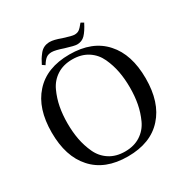

<svg xmlns="http://www.w3.org/2000/svg" viewBox="-191 -1002 1143 1178"><g transform="rotate(-30 381.0 -413.5)"><path d="M203 -736Q214 -758 221 -769.5Q228 -781 242 -799Q256 -817 274 -825.5Q292 -834 315 -834Q343 -834 394 -815Q453 -796 470 -796Q490 -796 503 -805Q516 -814 538 -842L558 -831Q533 -782 510.5 -759Q488 -736 454 -736Q435 -736 374 -755Q319 -774 294 -774Q270 -774 254.5 -762.5Q239 -751 222 -723ZM133 -610Q219 -707 381 -707Q543 -707 629 -610Q714 -516 714 -346Q714 -176 629 -82Q543 15 381 15Q219 15 133 -82Q48 -176 48 -346Q48 -516 133 -610ZM170 -460Q160 -407 160 -346Q160 -285 170 -232Q180 -179 203 -129Q226 -79 271.5 -49.5Q317 -20 381 -20Q445 -20 490.5 -49.5Q536 -79 559 -129Q582 -179 592 -232Q602 -285 602 -346Q602 -407 592 -460Q582 -513 559 -563Q536 -613 490.5 -642.5Q445 -672 381 -672Q317 -672 271.5 -642.5Q226 -613 203 -563Q180 -513 170 -460Z"/></g></svg>

Font: Linguistics Pro
Style: Regular
Weight: 400
Designer: Stefan Peev, Context Ltd
Foundry: Stefan Peev, Context Ltd
Version: Version 001.000